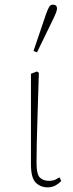

<svg xmlns="http://www.w3.org/2000/svg" viewBox="-20 -793 313 825"><path d="M185 12Q154 12 133.5 -8.5Q113 -29 113 -87V-476L139 -486L147 -480Q144 -377 141.5 -303.5Q139 -230 138 -179Q137 -128 137 -91Q137 -45 151 -30.5Q165 -16 190 -16Q207 -16 217.5 -21Q228 -26 236 -31L243 -15Q235 -6 220 3Q205 12 185 12ZM124 -574 177 -730Q185 -753 191 -763Q197 -773 207 -773Q225 -773 225 -756Q225 -745 209 -712L139 -568Z"/></svg>

Font: Source Serif 4 SmText ExtraLight
Style: Regular
Weight: 200
Designer: Frank Grießhammer
Foundry: Adobe
Version: Version 4.005;hotconv 1.1.0;makeotfexe 2.6.0